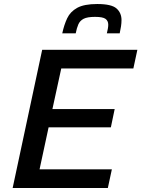

<svg xmlns="http://www.w3.org/2000/svg" viewBox="-20 -936 704 956"><path d="M43 0 190 -688H664L644 -595H285L241 -393H551L532 -302H222L177 -93H537L517 0ZM290 -770Q299 -812 314.5 -845Q330 -878 364.5 -897Q399 -916 464 -916Q535 -916 560 -894Q585 -872 585 -836Q585 -821 582.5 -804.5Q580 -788 576 -770H512Q515 -782 517 -793Q519 -804 519 -813Q519 -832 505.5 -842Q492 -852 453 -852Q415 -852 396.5 -842.5Q378 -833 370 -814.5Q362 -796 357 -770Z"/></svg>

Font: Saira Medium
Style: Italic
Weight: 500
Italic angle: -12°
Designer: Hector Gatti with collaboration of the Omnibus-Type team
Foundry: Omnibus-Type
Version: Version 1.100; ttfautohint (v1.8.3)